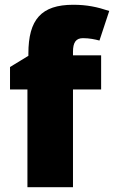

<svg xmlns="http://www.w3.org/2000/svg" viewBox="-20 -836 478 805"><path d="M404 -461V-604H286V-619C286 -659 299 -676 328 -676C355 -676 378 -671 397 -666L438 -790C387 -807 344 -816 287 -816C153 -816 99 -754 99 -611V-602L22 -555V-461H95V-51H286V-461Z"/></svg>

Font: Noto Sans Tamil UI Black
Style: Regular
Weight: 900
Designer: Jelle Bosma - Monotype Design Team
Foundry: Monotype Imaging Inc.
Version: Version 2.004